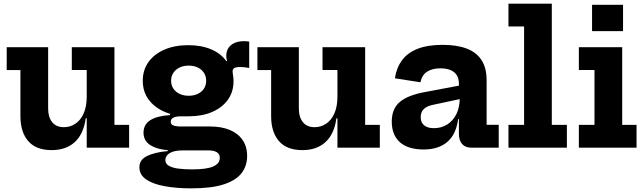

<svg xmlns="http://www.w3.org/2000/svg" viewBox="-20 -810 3533 1053"><path d="M455.6 -426H373.8V-551.2H607.6V-125.2H688.1V0H455.6ZM244 -551.2V-214Q244 -167.6 266.1 -140Q288.1 -112.5 330.7 -112.5Q365 -112.5 393.4 -131.4Q421.9 -150.3 438.7 -187.7Q455.6 -225.1 455.6 -280.2L481.8 -161.5H450.2Q438.1 -74.2 389.8 -30.4Q341.5 13.3 263.5 13.3Q177.6 13.3 134.8 -36.2Q92 -85.7 92 -173.5V-425.7H16.8V-551.2Z M1029.1 223Q946.8 223 882.5 211.1Q818.3 199.3 781.4 173.9Q744.5 148.5 744.5 107.1Q744.5 65.3 787.8 44.9Q831 24.6 900 18.6V3.8L987.5 14.8Q946.9 14.7 925.1 23Q903.4 31.3 895.1 43.7Q886.8 56.1 886.8 67.6Q886.8 87.7 905.6 98.9Q924.3 110.2 957.4 114.6Q990.4 119 1033 119Q1114 119 1149.7 102.9Q1185.4 86.8 1185.4 55.8Q1185.4 14.8 1121.5 14.8H934.8Q857.7 14.8 812.4 -9.4Q767.1 -33.6 767.1 -82.1Q767.1 -126.5 803.4 -150.3Q839.8 -174.2 912.8 -178.8V-201.2L1014.4 -172.1H972.8Q945.4 -172.1 930.9 -164.8Q916.3 -157.5 916.3 -142.3Q916.3 -127.8 930.6 -122.1Q944.9 -116.3 973.6 -116.3H1132.8Q1193.8 -116.3 1239.3 -97.7Q1284.9 -79 1310.1 -42.7Q1335.4 -6.3 1335.4 45.9Q1335.4 99 1305.4 138.8Q1275.5 178.5 1208.3 200.8Q1141.2 223 1029.1 223ZM1014.4 -172.1Q940.4 -172.1 883.8 -196.2Q827.2 -220.4 795.1 -264.1Q763 -307.8 763 -367Q763 -426.2 794.5 -470.1Q826.1 -514 882.4 -538.1Q938.6 -562.3 1012.8 -562.3Q1085.7 -562.3 1140.4 -538.4Q1195.1 -514.5 1224 -470.6Q1242.7 -447.2 1251.7 -420.9Q1260.7 -394.5 1260.7 -364.4Q1260.7 -305.9 1229.6 -262.8Q1198.6 -219.6 1143.2 -195.8Q1087.8 -172.1 1014.4 -172.1ZM1014.9 -284.8Q1042.9 -284.8 1064.5 -295.1Q1086 -305.3 1098.4 -323.8Q1110.7 -342.2 1110.7 -367Q1110.7 -392 1098.4 -410.8Q1086 -429.6 1064.5 -439.9Q1042.9 -450.1 1014.9 -450.1Q987 -450.1 965.2 -439.9Q943.4 -429.6 930.9 -410.8Q918.4 -392 918.4 -367Q918.4 -342.2 930.9 -323.8Q943.4 -305.3 965.2 -295.1Q987 -284.8 1014.9 -284.8ZM1260.7 -364.4 1225.7 -423.3 1198.3 -463.8 1225.5 -476.3Q1223.2 -482.5 1222 -489.3Q1220.9 -496.2 1220.9 -502.6Q1220.9 -529 1233 -547.1Q1245.1 -565.3 1266.8 -574.7Q1288.4 -584.2 1317.6 -584.2Q1326.2 -584.2 1333.3 -583.6Q1340.4 -583.1 1346.7 -581.9V-437.4Q1331.4 -440.2 1318 -441.4Q1304.5 -442.5 1294.9 -442.5Q1280.5 -442.5 1271.8 -439.8Q1263.1 -437.1 1259.4 -431.7Q1255.6 -426.3 1255.6 -418.9Q1255.6 -413.5 1256.9 -405.7Q1258.2 -397.8 1259.4 -387.3Q1260.7 -376.7 1260.7 -364.4Z M1830.6 -426H1748.8V-551.2H1982.6V-125.2H2063.1V0H1830.6ZM1619 -551.2V-214Q1619 -167.6 1641.1 -140Q1663.1 -112.5 1705.7 -112.5Q1740 -112.5 1768.4 -131.4Q1796.9 -150.3 1813.7 -187.7Q1830.6 -225.1 1830.6 -280.2L1856.8 -161.5H1825.2Q1813.1 -74.2 1764.8 -30.4Q1716.5 13.3 1638.5 13.3Q1552.6 13.3 1509.8 -36.2Q1467 -85.7 1467 -173.5V-425.7H1391.8V-551.2Z M2565.6 0Q2532.5 0 2514.7 -19.8Q2496.8 -39.5 2496.8 -75.7V-194.2L2507.5 -214.2L2501.5 -274.1L2496.8 -307.3V-350.8Q2496.8 -379.5 2484.8 -398.2Q2472.8 -416.9 2450 -426Q2427.3 -435.2 2395.6 -435.2Q2350.5 -435.2 2322.3 -416.8Q2294 -398.4 2285.7 -358.8L2145.7 -380.6Q2154.5 -438.9 2185.1 -480Q2215.7 -521 2270.7 -542.5Q2325.7 -564 2408.2 -564Q2485.4 -564 2539.1 -543.7Q2592.8 -523.5 2620.8 -480.6Q2648.8 -437.7 2648.8 -369.6V-125.5H2715.2V0ZM2304 9.8Q2217.4 9.8 2173 -30.2Q2128.6 -70.2 2128.6 -143Q2128.6 -214.2 2173.1 -251.3Q2217.6 -288.4 2312.4 -305.5L2525.1 -345.6V-271.4L2356.4 -235.5Q2320.5 -228.4 2303.9 -211.7Q2287.3 -195 2287.3 -167.7Q2287.3 -137.9 2306.2 -122.5Q2325.1 -107.1 2359.8 -107.1Q2400.2 -107.1 2432.3 -127Q2464.4 -146.9 2483 -184.2Q2501.5 -221.6 2501.5 -274.1L2526.5 -156.5H2492.5Q2481.5 -72.8 2433 -31.5Q2384.5 9.8 2304 9.8Z M3006.3 -125.2H3089V0H2768.6V-125.2H2854.3V-664.8H2768.6V-790H3006.3Z M3392.4 -125.2H3471.1V0H3154.7V-125.2H3240.4V-426H3154.7V-551.2H3392.4ZM3227.1 -783.5H3397V-639.4H3227.1Z"/></svg>

Font: Hepta Slab ExtraLight
Style: Regular
Weight: 200
Designer: Michael LaGattuta
Foundry: Michael LaGattuta
Version: Version 1.100